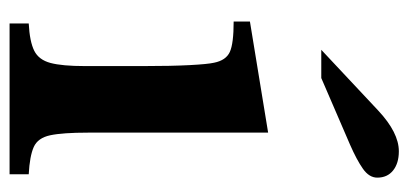

<svg xmlns="http://www.w3.org/2000/svg" viewBox="-246 -607 853 401"><g transform="rotate(90 180.5 -406.5)"><path d="M257 -540V-164Q257 -111 262.5 -85Q268 -59 287 -50.5Q306 -42 344 -40V0H29V-40Q67 -42 86 -51.5Q105 -61 111.5 -85.5Q118 -110 118 -157V-280Q118 -338 116 -376Q114 -414 111 -427Q106 -452 88.5 -460Q71 -468 25 -468V-502ZM143 -651H84L211 -770Q257 -813 296 -813Q321 -813 336 -801Q351 -789 351 -768Q351 -751 332.5 -738Q314 -725 282 -711Z"/></g></svg>

Font: Libre Baskerville
Style: Bold
Weight: 700
Designer: Pablo Impallari, Rodrigo Fuenzalida
Foundry: Pablo Impallari, Rodrigo Fuenzalida
Version: Version 1.051; ttfautohint (v1.8.4.7-5d5b)